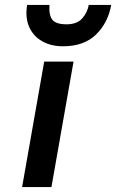

<svg xmlns="http://www.w3.org/2000/svg" viewBox="-20 -762 473 782"><path d="M70 0 160 -511H279.5L189.5 0ZM236.5 -573.5Q188 -573.5 151.8 -594Q115.5 -614.5 98.8 -652.5Q82 -690.5 90.5 -742H181.5Q178.5 -701 193 -682Q207.5 -663 251 -663Q293.5 -663 314.8 -687Q336 -711 341.5 -742H433Q420 -669 371 -621.2Q322 -573.5 236.5 -573.5Z"/></svg>

Font: Overpass
Style: Bold Italic
Weight: 700
Italic angle: -10°
Designer: Delve Withrington, Dave Bailey, Thomas Jockin
Foundry: Delve Fonts LLC
Version: Version 4.000; ttfautohint (v1.8.3)